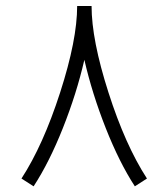

<svg xmlns="http://www.w3.org/2000/svg" viewBox="-20 -642 570 650"><path d="M93.8 -11.2 52.7 -37.6Q126 -150.4 183.6 -328.9Q241.2 -507.3 241.2 -621.6H290Q290 -507.3 347.2 -328.9Q404.3 -150.4 477.5 -37.6L436.5 -11.2Q383.8 -92.3 337.9 -208.5Q292 -324.7 265.6 -439.5Q239.3 -325.2 193.1 -209Q147 -92.8 93.8 -11.2Z"/></svg>

Font: AzarMehrMonospaced
Style: SerifRegular
Weight: 1
Designer: Amin Abedi
Version: Version 1.00